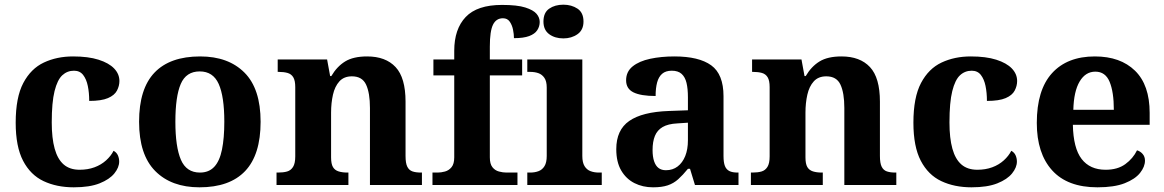

<svg xmlns="http://www.w3.org/2000/svg" viewBox="-20 -790 4973 820"><path d="M295 10Q222 10 166 -16.5Q110 -43 78.5 -103.5Q47 -164 47 -266Q47 -374 79.5 -435.5Q112 -497 167.5 -523Q223 -549 292 -549Q357 -549 401 -535Q445 -521 467.5 -497.5Q490 -474 490 -444Q490 -423 479.5 -403Q469 -383 441 -371Q413 -359 361 -359Q361 -394 355 -423Q349 -452 335 -470Q321 -488 296 -488Q267 -488 246 -468.5Q225 -449 213 -401Q201 -353 201 -267Q201 -200 213.5 -155Q226 -110 252 -87.5Q278 -65 320 -65Q355 -65 383.5 -75.5Q412 -86 433 -105Q454 -124 465 -146Q478 -139 483.5 -126.5Q489 -114 489 -100Q489 -75 468.5 -49.5Q448 -24 405.5 -7Q363 10 295 10Z M832 10Q712 10 643 -59.5Q574 -129 574 -270Q574 -411 640 -480Q706 -549 835 -549Q955 -549 1024 -480Q1093 -411 1093 -270Q1093 -129 1027 -59.5Q961 10 832 10ZM834 -53Q872 -53 895 -77.5Q918 -102 928 -151Q938 -200 938 -270Q938 -378 914 -431.5Q890 -485 833 -485Q775 -485 752 -431.5Q729 -378 729 -270Q729 -163 752.5 -108Q776 -53 834 -53Z M1161 0V-53H1167Q1190 -53 1206 -57.5Q1222 -62 1231.5 -77Q1241 -92 1241 -122V-418Q1241 -446 1232.5 -460Q1224 -474 1208 -478.5Q1192 -483 1170 -483H1166V-536H1377L1390 -465H1395Q1419 -506 1454 -527.5Q1489 -549 1548 -549Q1627 -549 1669.5 -503.5Q1712 -458 1712 -356V-124Q1712 -93 1719.5 -78Q1727 -63 1741.5 -58Q1756 -53 1778 -53H1782V0H1560V-329Q1560 -393 1543.5 -428.5Q1527 -464 1483 -464Q1449 -464 1429.5 -442.5Q1410 -421 1402 -385.5Q1394 -350 1394 -309V-118Q1394 -90 1402 -76.5Q1410 -63 1426 -58Q1442 -53 1464 -53H1468V0Z M1827 0V-53H1849Q1864 -53 1880.5 -57.5Q1897 -62 1908.5 -76Q1920 -90 1920 -118V-468H1831V-536H1920V-573Q1920 -666 1969 -717.5Q2018 -769 2124 -769Q2189 -769 2223.5 -758Q2258 -747 2271.5 -731Q2285 -715 2285 -696Q2285 -677 2274.5 -661Q2264 -645 2240 -636Q2216 -627 2175 -627Q2175 -644 2171 -663.5Q2167 -683 2157 -697.5Q2147 -712 2128 -712Q2099 -712 2085.5 -684.5Q2072 -657 2072 -591V-536H2210V-468H2072V-118Q2072 -90 2083 -76Q2094 -62 2111 -57.5Q2128 -53 2143 -53H2190V0Z M2232 0V-53H2244Q2264 -53 2280 -59Q2296 -65 2305.5 -80.5Q2315 -96 2315 -124V-416Q2315 -443 2305 -457.5Q2295 -472 2279.5 -477.5Q2264 -483 2244 -483H2232V-536H2467V-124Q2467 -96 2476.5 -80.5Q2486 -65 2502 -59Q2518 -53 2538 -53H2550V0ZM2386 -626Q2350 -626 2325.5 -644Q2301 -662 2301 -698Q2301 -736 2325.5 -753Q2350 -770 2386 -770Q2421 -770 2446.5 -753Q2472 -736 2472 -698Q2472 -662 2446.5 -644Q2421 -626 2386 -626Z M2769 10Q2725 10 2689.5 -8Q2654 -26 2633 -62Q2612 -98 2612 -153Q2612 -235 2667.5 -273.5Q2723 -312 2836 -316L2918 -319V-374Q2918 -411 2912 -436Q2906 -461 2891 -474.5Q2876 -488 2849 -488Q2823 -488 2808 -475Q2793 -462 2786.5 -438Q2780 -414 2780 -380Q2717 -380 2685.5 -395.5Q2654 -411 2654 -447Q2654 -484 2682 -506.5Q2710 -529 2757 -539Q2804 -549 2860 -549Q2965 -549 3017.5 -511Q3070 -473 3070 -379V-124Q3070 -96 3076 -81Q3082 -66 3095 -59.5Q3108 -53 3130 -53H3134V0H2948L2927 -69H2918Q2896 -42 2876.5 -24.5Q2857 -7 2832 1.5Q2807 10 2769 10ZM2824 -63Q2853 -63 2874 -79Q2895 -95 2906.5 -123.5Q2918 -152 2918 -191V-266L2873 -263Q2833 -261 2810 -247.5Q2787 -234 2777 -209.5Q2767 -185 2767 -149Q2767 -121 2773.5 -101.5Q2780 -82 2792.5 -72.5Q2805 -63 2824 -63Z M3187 0V-53H3193Q3216 -53 3232 -57.5Q3248 -62 3257.5 -77Q3267 -92 3267 -122V-418Q3267 -446 3258.5 -460Q3250 -474 3234 -478.5Q3218 -483 3196 -483H3192V-536H3403L3416 -465H3421Q3445 -506 3480 -527.5Q3515 -549 3574 -549Q3653 -549 3695.5 -503.5Q3738 -458 3738 -356V-124Q3738 -93 3745.5 -78Q3753 -63 3767.5 -58Q3782 -53 3804 -53H3808V0H3586V-329Q3586 -393 3569.5 -428.5Q3553 -464 3509 -464Q3475 -464 3455.5 -442.5Q3436 -421 3428 -385.5Q3420 -350 3420 -309V-118Q3420 -90 3428 -76.5Q3436 -63 3452 -58Q3468 -53 3490 -53H3494V0Z M4129 10Q4056 10 4000 -16.5Q3944 -43 3912.5 -103.5Q3881 -164 3881 -266Q3881 -374 3913.5 -435.5Q3946 -497 4001.5 -523Q4057 -549 4126 -549Q4191 -549 4235 -535Q4279 -521 4301.5 -497.5Q4324 -474 4324 -444Q4324 -423 4313.5 -403Q4303 -383 4275 -371Q4247 -359 4195 -359Q4195 -394 4189 -423Q4183 -452 4169 -470Q4155 -488 4130 -488Q4101 -488 4080 -468.5Q4059 -449 4047 -401Q4035 -353 4035 -267Q4035 -200 4047.5 -155Q4060 -110 4086 -87.5Q4112 -65 4154 -65Q4189 -65 4217.5 -75.5Q4246 -86 4267 -105Q4288 -124 4299 -146Q4312 -139 4317.5 -126.5Q4323 -114 4323 -100Q4323 -75 4302.5 -49.5Q4282 -24 4239.5 -7Q4197 10 4129 10Z M4667 10Q4539 10 4473.5 -62.5Q4408 -135 4408 -265Q4408 -406 4473 -477.5Q4538 -549 4656 -549Q4765 -549 4827.5 -488Q4890 -427 4890 -308V-257H4562Q4564 -157 4599.5 -111Q4635 -65 4702 -65Q4753 -65 4786 -89Q4819 -113 4836 -148Q4850 -144 4860 -132.5Q4870 -121 4870 -104Q4870 -78 4849 -51.5Q4828 -25 4783.5 -7.5Q4739 10 4667 10ZM4737 -321Q4737 -397 4719 -440.5Q4701 -484 4658 -484Q4616 -484 4591 -442Q4566 -400 4564 -321Z"/></svg>

Font: Noto Serif Khmer
Style: Bold
Weight: 700
Version: Version 2.003